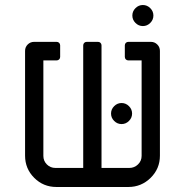

<svg xmlns="http://www.w3.org/2000/svg" viewBox="-20 -746 738 766"><path d="M80 -125V-543Q80 -558 90.5 -568.5Q101 -579 116 -579H206Q212 -579 216 -575Q220 -571 220 -565V-519Q220 -513 216 -509Q212 -505 206 -505H153V-124Q153 -104 167 -90Q181 -76 201 -76H312V-565Q312 -571 316 -575Q320 -579 326 -579H371Q377 -579 381 -575Q385 -571 385 -565V-76H496Q516 -76 530.5 -90Q545 -104 545 -124V-505H492Q486 -505 482 -509Q478 -513 478 -519V-565Q478 -571 482 -575Q486 -579 492 -579H582Q597 -579 607.5 -568.5Q618 -558 618 -543V-125Q618 -73 581 -36.5Q544 0 492 0H205Q153 0 116.5 -36.5Q80 -73 80 -125ZM423 -293Q423 -310 435.5 -322.5Q448 -335 465 -335Q482 -335 494.5 -322.5Q507 -310 507 -293Q507 -276 494.5 -263.5Q482 -251 465 -251Q448 -251 435.5 -263.5Q423 -276 423 -293ZM508 -684Q508 -701 520.5 -713.5Q533 -726 550 -726Q567 -726 579.5 -713.5Q592 -701 592 -684Q592 -667 579.5 -654.5Q567 -642 550 -642Q533 -642 520.5 -654.5Q508 -667 508 -684Z"/></svg>

Font: Miriam Libre
Style: Regular
Weight: 400
Version: Version 1.000